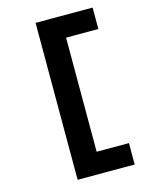

<svg xmlns="http://www.w3.org/2000/svg" viewBox="-158 -1046 1065 1333"><g transform="rotate(-15 375.0 -380.0)"><path d="M640 -944V-790H408V30H640V184H230V-944Z"/></g></svg>

Font: Martian Mono SemiExpanded ExtraBold
Style: Regular
Weight: 800
Width: 6
Designer: Roman Shamin
Foundry: Evil Martians
Version: Version 1.000